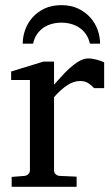

<svg xmlns="http://www.w3.org/2000/svg" viewBox="-20 -719 431 739"><path d="M341.8 -379.9Q332 -391.1 319.3 -399.2Q306.6 -407.2 288.1 -407.2Q263.7 -407.2 238.8 -390.9Q213.9 -374.5 188 -345.2V-64Q188 -54.7 193.8 -48.8Q199.7 -43 209 -42L274.9 -39.1V0H24.9V-38.1L74.2 -42Q83 -43 89.1 -48.8Q95.2 -54.7 95.2 -64V-411.1H22.9V-443.8L147 -481.9H188V-393.1Q198.7 -404.8 214.1 -422.1Q229.5 -439.5 247.1 -455.6Q264.6 -471.7 283.4 -482.9Q302.2 -494.1 319.8 -494.1Q327.6 -494.1 336.4 -492.7Q345.2 -491.2 353.5 -489Q361.8 -486.8 368.9 -484.1Q376 -481.4 380.9 -479V-379.9ZM326.2 -550.8Q321.3 -572.3 310.5 -587.6Q299.8 -603 284.9 -612.8Q270 -622.6 252.4 -627.2Q234.9 -631.8 216.3 -631.8Q197.8 -631.8 180.2 -627.2Q162.6 -622.6 147.9 -612.8Q133.3 -603 122.6 -587.6Q111.8 -572.3 107.4 -550.8H67.4Q67.4 -577.1 76.7 -603.5Q85.9 -629.9 104.5 -651.1Q123 -672.4 150.9 -685.8Q178.7 -699.2 216.3 -699.2Q253.4 -699.2 281.2 -685.8Q309.1 -672.4 327.9 -651.1Q346.7 -629.9 356 -603.5Q365.2 -577.1 365.2 -550.8Z"/></svg>

Font: Charis SIL Viet
Style: Regular
Weight: 400
Foundry: SIL International
Version: Version 5.000